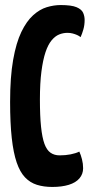

<svg xmlns="http://www.w3.org/2000/svg" viewBox="-20 -730 365 760"><path d="M187 10Q153 10 126 1.5Q99 -7 79 -28Q59 -49 46 -87Q33 -125 26.5 -184Q20 -243 20 -327Q20 -425 32 -493Q44 -561 64.5 -603.5Q85 -646 111 -669.5Q137 -693 165 -701.5Q193 -710 220 -710Q263 -710 283 -701.5Q303 -693 309 -679.5Q315 -666 315 -651Q315 -631 310 -613.5Q305 -596 299 -583Q293 -588 285 -591.5Q277 -595 267.5 -597.5Q258 -600 247 -600Q230 -600 214 -593.5Q198 -587 184 -570Q170 -553 160 -523Q150 -493 144 -447Q138 -401 138 -336Q138 -271 142.5 -228Q147 -185 156 -160.5Q165 -136 180 -125.5Q195 -115 216 -115Q239 -115 259.5 -119Q280 -123 294 -130Q300 -117 304.5 -99.5Q309 -82 309 -64Q309 -41 294.5 -24Q280 -7 252.5 1.5Q225 10 187 10Z"/></svg>

Font: Yanone Kaffeesatz
Style: Bold
Weight: 700
Designer: Yanone (Cyrillic: Daniel Pouzeot, Huerta Tipografica, and Cyreal)
Foundry: Yanone
Version: Version 2.003